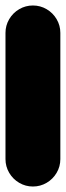

<svg xmlns="http://www.w3.org/2000/svg" viewBox="-20 -680 240 700"><path d="M0 -100H200V-560H0ZM100 -200Q73 -200 50 -186.5Q27 -173 13.5 -150Q0 -127 0 -100Q0 -73 13.5 -50Q27 -27 50 -13.5Q73 0 100 0Q127 0 150 -13.5Q173 -27 186.5 -50Q200 -73 200 -100Q200 -127 186.5 -150Q173 -173 150 -186.5Q127 -200 100 -200ZM100 -660Q73 -660 50 -646.5Q27 -633 13.5 -610Q0 -587 0 -560Q0 -533 13.5 -510Q27 -487 50 -473.5Q73 -460 100 -460Q127 -460 150 -473.5Q173 -487 186.5 -510Q200 -533 200 -560Q200 -587 186.5 -610Q173 -633 150 -646.5Q127 -660 100 -660Z"/></svg>

Font: Wavefont ExtraBold
Style: Regular
Weight: 800
Monospace: yes
Version: Version 3.005;gftools[0.9.33]